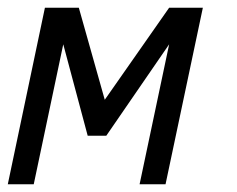

<svg xmlns="http://www.w3.org/2000/svg" viewBox="-44 -475 610 495"><path d="M382.8 0H315.9L392.1 -360.8L230 -125H182.1L119.1 -360.8L43 0H-23.9L71.8 -455.1H159.2L226.1 -217.8L392.1 -455.1H479Z"/></svg>

Font: Anonymous Pro
Style: Italic
Weight: 400
Italic angle: -12°
Monospace: yes
Designer: Mark Simonson
Version: Version 1.003